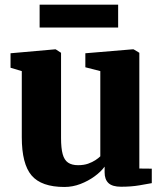

<svg xmlns="http://www.w3.org/2000/svg" viewBox="-20 -770 682 802"><path d="M485.5 10Q449.5 10 433.2 -5.2Q417 -20.5 417 -50V-74Q402 -53 375.2 -33.5Q348.5 -14 316 -1.5Q283.5 11 249 11Q153 11 112 -37Q71 -85 71 -197V-473L24 -487V-547.5L210.5 -564H212.5L235 -549.5V-193.5Q235 -151 241.8 -126.2Q248.5 -101.5 264.2 -90.8Q280 -80 306 -80Q330 -80 347.8 -86.2Q365.5 -92.5 378.5 -101Q391.5 -109.5 399 -117V-473L336.5 -489V-547.5L533.5 -564H538L562 -549.5V-66L614 -65.5V-5Q595.5 -1.5 562 4.2Q528.5 10 485.5 10ZM473.5 -750.5V-655H145.5V-750.5Z"/></svg>

Font: Merriweather 28pt Black
Style: Regular
Weight: 900
Version: Version 2.100